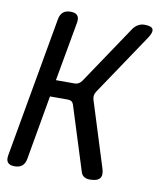

<svg xmlns="http://www.w3.org/2000/svg" viewBox="-84 -810 767 889"><g transform="rotate(10 300.0 -365.0)"><path d="M44 10Q22 10 12.5 -1Q3 -12 7 -35L124 -695Q128 -718 141 -729Q154 -740 176 -740Q199 -740 208.5 -729Q218 -718 214 -695L164 -416H252Q262 -416 270 -420.5Q278 -425 285 -434L471 -711Q481 -725 494.5 -732.5Q508 -740 524 -740Q558 -740 563.5 -725.5Q569 -711 549 -682L357 -396Q351 -387 349.5 -378Q348 -369 350 -360L447 -51Q457 -20 445 -5Q433 10 398 10Q381 10 370 2.5Q359 -5 355 -21L261 -319Q258 -328 251.5 -332.5Q245 -337 235 -337H150L97 -35Q93 -12 80 -1Q67 10 44 10Z"/></g></svg>

Font: Maple Mono NL
Style: Italic
Weight: 400
Italic angle: -10°
Monospace: yes
Designer: subframe7536
Version: Version 7.000